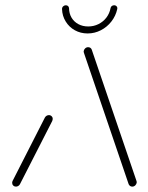

<svg xmlns="http://www.w3.org/2000/svg" viewBox="-20 -694 551 714"><path d="M39.3 0Q33.3 0 29.3 -4.1Q25.2 -8.1 25.2 -14.1Q25.2 -17.8 27 -21.5L147 -257Q149.3 -261.1 153.3 -263.5Q157.4 -265.9 161.9 -265.9Q168.1 -265.9 172.4 -261.3Q176.7 -256.7 175.9 -250.4Q175.9 -248.1 174.4 -244.4L54.1 -8.9Q51.9 -4.8 47.8 -2.4Q43.7 0 39.3 0ZM488.5 -15.6Q487.8 -9.3 483 -4.6Q478.1 0 471.9 0Q467.4 0 463.9 -2.4Q460.4 -4.8 458.5 -8.9L293 -494.8Q291.1 -500 291.1 -503.3Q291.9 -509.6 296.7 -514.1Q301.5 -518.5 307.8 -518.5Q312.6 -518.5 316.1 -516.1Q319.6 -513.7 321.1 -509.6L486.7 -23.7Q488.5 -19.6 488.5 -15.6ZM210.7 -660Q210.4 -665.9 214.6 -670.2Q218.9 -674.4 224.8 -674.4Q229.6 -674.4 233 -671.5Q236.3 -668.5 236.7 -663.7Q237 -643.7 246.1 -628.3Q255.2 -613 271.3 -604.3Q287.4 -595.6 308.1 -595.6Q328.5 -595.6 346.1 -604.3Q363.7 -613 375.6 -628.5Q387.4 -644.1 391.1 -663.7Q391.9 -668.5 395.6 -671.5Q399.3 -674.4 404.4 -674.4Q410.4 -674.4 413.9 -670.2Q417.4 -665.9 415.9 -660Q410.4 -634.8 394.3 -614.1Q378.1 -593.3 355 -581.5Q331.9 -569.6 305.9 -569.6Q279.6 -569.6 258.3 -581.5Q237 -593.3 224.3 -614.1Q211.5 -634.8 210.7 -660Z"/></svg>

Font: 26F Galaxy Sans Ultra Light
Style: Italic
Weight: 200
Italic angle: -5°
Designer: C₂₉H₂₅N₃O₅
Version: Version 1.200